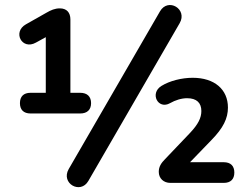

<svg xmlns="http://www.w3.org/2000/svg" viewBox="-20 -743 1000 780"><path d="M710 -649C743 -706 663 -754 630 -697L259 -56C226 2 307 48 339 -8ZM306 -282C334 -282 350 -297 350 -324C350 -351 334 -366 306 -366H266V-664C266 -692 251 -709 223 -709C203 -709 187 -702 168 -691L85 -644C30 -613 69 -538 126 -570L166 -592V-366H104C76 -366 61 -351 61 -324C61 -297 76 -282 104 -282ZM889 0C917 0 932 -15 932 -42C932 -69 917 -84 889 -84H752L839 -174C887 -223 906 -262 906 -306C906 -380 851 -427 763 -427C719 -427 670 -415 636 -394C587 -364 622 -296 671 -324C692 -336 717 -344 740 -344C779 -344 798 -325 798 -292C798 -264 785 -238 752 -203L651 -97C635 -81 625 -66 625 -45C625 -18 645 0 672 0Z"/></svg>

Font: Nunito
Style: Bold
Weight: 700
Designer: Vernon Adams
Foundry: Vernon Adams
Version: Version 3.602